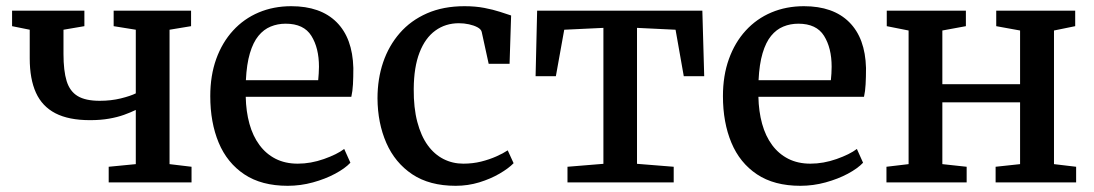

<svg xmlns="http://www.w3.org/2000/svg" viewBox="-20 -589 3533 620"><path d="M331 0V-50.5L418.5 -59V-234Q402 -226 380.5 -218.2Q359 -210.5 332 -205.8Q305 -201 270.5 -201Q202 -201 159 -223.2Q116 -245.5 96 -289.8Q76 -334 76 -400.5V-493L19 -504.5V-554.5H252.5V-504.5L185 -493V-415Q185 -360.5 195.2 -327.2Q205.5 -294 230.8 -278.8Q256 -263.5 302 -263.5Q338.5 -263.5 370 -271.2Q401.5 -279 418.5 -287.5V-493L347 -504.5V-554.5H597V-504.5L527.5 -493V-59L598.5 -50.5V0Z M909 11Q824.5 11 769 -26Q713.5 -63 686.2 -128.2Q659 -193.5 659 -278.5Q659 -345 678.2 -398.5Q697.5 -452 732.5 -490.2Q767.5 -528.5 815.5 -548.8Q863.5 -569 920.5 -569Q1015 -569 1066.8 -517.5Q1118.5 -466 1121 -369.5Q1121 -339.5 1119.8 -316.8Q1118.5 -294 1114.5 -276.5H773.5Q774.5 -229 785.5 -189.2Q796.5 -149.5 817.8 -120.8Q839 -92 870 -76.2Q901 -60.5 941.5 -60.5Q983.5 -60.5 1026 -75.5Q1068.5 -90.5 1091.5 -108L1111.5 -63.5Q1094 -45 1062.2 -28Q1030.5 -11 990.5 0Q950.5 11 909 11ZM774 -330H1007.5Q1008.5 -339 1009.2 -351.5Q1010 -364 1010 -373.5Q1010 -434 985.5 -473.2Q961 -512.5 902.5 -512.5Q876.5 -512.5 854 -503.2Q831.5 -494 814.5 -473.2Q797.5 -452.5 787 -417.2Q776.5 -382 774 -330Z M1451.5 11Q1367 11 1311.2 -26.2Q1255.5 -63.5 1227.5 -127.5Q1199.5 -191.5 1199 -271.5Q1199 -334 1217.2 -387.8Q1235.5 -441.5 1271 -482.2Q1306.5 -523 1359 -546Q1411.5 -569 1480 -569Q1515 -569 1543.8 -563.5Q1572.5 -558 1594.5 -550.8Q1616.5 -543.5 1630.5 -539L1625.5 -383H1558L1535.5 -486Q1533.5 -494.5 1522 -500.8Q1510.5 -507 1494.5 -510.5Q1478.5 -514 1462 -514Q1418.5 -514 1385.8 -490.2Q1353 -466.5 1334.8 -419.5Q1316.5 -372.5 1316 -302Q1315.5 -241 1327.5 -195.5Q1339.5 -150 1361 -120.2Q1382.5 -90.5 1412 -75.5Q1441.5 -60.5 1476 -60.5Q1506.5 -60.5 1533.5 -67.2Q1560.5 -74 1582.5 -83.8Q1604.5 -93.5 1619.5 -103.5L1638.5 -62Q1622.5 -45.5 1593.5 -28.5Q1564.5 -11.5 1527.8 -0.2Q1491 11 1451.5 11Z M1812.5 0V-50.5L1928.5 -60V-499L1802 -493L1775 -343H1709.5L1714.5 -554.5H2248L2254 -343H2188L2161.5 -493L2037 -499V-60L2155.5 -50.5V0Z M2564.5 11Q2480 11 2424.5 -26Q2369 -63 2341.8 -128.2Q2314.5 -193.5 2314.5 -278.5Q2314.5 -345 2333.8 -398.5Q2353 -452 2388 -490.2Q2423 -528.5 2471 -548.8Q2519 -569 2576 -569Q2670.5 -569 2722.2 -517.5Q2774 -466 2776.5 -369.5Q2776.5 -339.5 2775.2 -316.8Q2774 -294 2770 -276.5H2429Q2430 -229 2441 -189.2Q2452 -149.5 2473.2 -120.8Q2494.5 -92 2525.5 -76.2Q2556.5 -60.5 2597 -60.5Q2639 -60.5 2681.5 -75.5Q2724 -90.5 2747 -108L2767 -63.5Q2749.5 -45 2717.8 -28Q2686 -11 2646 0Q2606 11 2564.5 11ZM2429.5 -330H2663Q2664 -339 2664.8 -351.5Q2665.5 -364 2665.5 -373.5Q2665.5 -434 2641 -473.2Q2616.5 -512.5 2558 -512.5Q2532 -512.5 2509.5 -503.2Q2487 -494 2470 -473.2Q2453 -452.5 2442.5 -417.2Q2432 -382 2429.5 -330Z M2842.5 0V-50.5L2914 -59V-490.5L2843.5 -504.5V-554.5H3099V-504.5L3023 -490.5V-317H3274V-490.5L3197 -504.5V-554.5H3452V-504.5L3383.5 -490.5V-59L3455 -50.5V0H3195V-50.5L3274 -59V-258.5H3023V-59L3101.5 -50.5V0Z"/></svg>

Font: Merriweather 20pt Medium
Style: Regular
Weight: 500
Version: Version 2.100